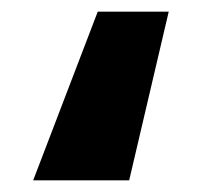

<svg xmlns="http://www.w3.org/2000/svg" viewBox="-20 -175 347 330"><path d="M270 -155 202 135H37L148 -155Z"/></svg>

Font: Fira Sans Condensed Black
Style: Regular
Weight: 900
Width: 3
Designer: Carrois Corporate & Edenspiekermann AG
Foundry: Carrois Corporate GbR & Edenspiekermann AG
Version: Version 4.203